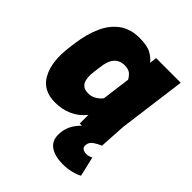

<svg xmlns="http://www.w3.org/2000/svg" viewBox="-210 -671 1015 1015"><g transform="rotate(45 297.5 -164.0)"><path d="M357 -345Q351 -357 336 -372Q320 -386 291 -386Q215 -386 205 -284L200 -246Q193 -197 207 -170Q221 -144 258 -144Q288 -144 308 -159Q326 -171 336 -185ZM340 0V-65Q310 -26 266 -6Q221 14 170 14Q77 14 40 -56Q1 -126 17 -246L22 -284Q33 -362 59 -419Q84 -476 131 -511Q177 -544 244 -544Q303 -544 332 -527Q360 -511 376 -490L381 -530H565L515 -150L506 0Q495 4 485 9.5Q475 15 464 22Q442 37 442 63Q442 87 477 90Q491 90 500 86Q510 83 514 80L540 190Q524 200 493 208Q461 216 429 216Q371 216 336 193Q301 170 301 123Q301 72 329 32Q342 14 356 0Z"/></g></svg>

Font: Tanohe Sans Black
Style: Italic
Weight: 900
Designer: Village Type and Design LLC & Cristiano Sobral
Foundry: Cooper Hewitt Smithsonian Design Museum
Version: Version 1.00;January 12, 2020;FontCreator 12.0.0.2547 64-bit